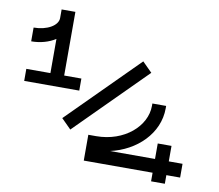

<svg xmlns="http://www.w3.org/2000/svg" viewBox="-91 -849 1253 1099"><g transform="rotate(10 535.0 -300.0)"><path d="M40 -300H360V-370H260V-740H180V-690C180 -645.8 117.3 -610 40 -610V-530C93.5 -530 142.4 -544.5 180 -568.6V-370H40ZM691.9 -528.4 291.6 -128.1 348.1 -71.6 748.4 -471.9ZM785 -300V-286C785 -168 664.2 -60 500 -60H455V90H855V140H935V90H1015V10H935V-80H855V10H593C743.5 -23.2 865 -138.7 865 -286V-300Z"/></g></svg>

Font: KetosagCBd
Style: Regular
Weight: 500
Designer: gluk
Foundry: gluk
Version: Version 00.0024